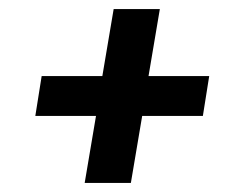

<svg xmlns="http://www.w3.org/2000/svg" viewBox="-20 -552 540 424"><path d="M269 -148H167L192 -296H58L72 -384H206L231 -532H333L308 -384H442L428 -296H294Z"/></svg>

Font: Iosevka Curly Slab Semibold
Style: Italic
Weight: 600
Italic angle: -9°
Monospace: yes
Designer: Belleve Invis
Foundry: Belleve Invis
Version: Version 22.1.2; ttfautohint (v1.8.4)